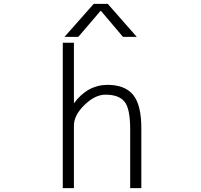

<svg xmlns="http://www.w3.org/2000/svg" viewBox="-20 -972 1040 993"><path d="M687.5 -781.2H616.2L501 -917L384.8 -781.2H313.5L464.8 -952.1H537.1ZM362.3 -437.5Q431.6 -532.2 535.2 -533.2Q626 -533.2 668.5 -481.4Q710.9 -429.7 710.9 -309.6V1H653.3V-303.7Q653.3 -410.2 624 -446.3Q594.7 -482.4 525.4 -482.4Q471.7 -482.4 417 -429.2Q362.3 -376 362.3 -322.3V1H304.7V-751H362.3Z"/></svg>

Font: GenEi Gothic M Light
Style: Regular
Weight: 300
Designer: o_tamon (Modified); [Source Han Sans]
Ryoko NISHIZUKA  (kana & ideographs); Paul D. Hunt (Latin, Greek & Cyrillic); Wenl
Version: Version 1.1a;Original Version 1.004